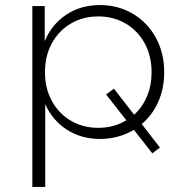

<svg xmlns="http://www.w3.org/2000/svg" viewBox="-20 -546 734 760"><path d="M159 -134V194H108V-522H157V-383Q185 -450 242.5 -488Q300 -526 376 -526Q447 -526 505 -492Q563 -458 596.5 -397.5Q630 -337 630 -260Q630 -196 606.5 -143Q583 -90 541 -55L613 38L583 61L510 -32Q449 4 376 4Q302 4 245 -32.5Q188 -69 159 -134ZM480 -70 400 -172 431 -195 511 -92Q544 -122 562 -165Q580 -208 580 -260Q580 -325 552.5 -375Q525 -425 477 -453Q429 -481 369 -481Q309 -481 261 -453Q213 -425 185.5 -375Q158 -325 158 -260Q158 -196 185.5 -146Q213 -96 261 -68Q309 -40 369 -40Q431 -40 480 -70Z"/></svg>

Font: Goldbeck Next Light
Style: Regular
Weight: 300
Designer: Julieta Ulanovsky
Foundry: Julieta Ulanovsky
Version: Version 7.200